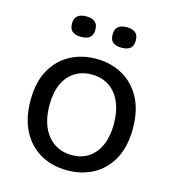

<svg xmlns="http://www.w3.org/2000/svg" viewBox="-108 -801 816 904"><g transform="rotate(15 300.0 -349.0)"><path d="M301 13Q227 13 170.5 -19.5Q114 -52 82 -113Q50 -174 50 -261Q50 -351 83.5 -410.5Q117 -470 173.5 -500Q230 -530 299 -530Q371 -530 427.5 -498.5Q484 -467 517 -406.5Q550 -346 550 -257Q550 -168 517 -108Q484 -48 428 -17.5Q372 13 301 13ZM305 -62Q352 -62 386.5 -85.5Q421 -109 439.5 -152Q458 -195 458 -254Q458 -315 439 -359.5Q420 -404 384 -428.5Q348 -453 297 -453Q250 -453 215 -430.5Q180 -408 161 -366Q142 -324 142 -263Q142 -169 186 -115.5Q230 -62 305 -62ZM400 -611Q372 -611 357.5 -622.5Q343 -634 343 -661Q343 -687 357.5 -699Q372 -711 400 -711Q427 -711 441.5 -699Q456 -687 456 -661Q456 -634 441.5 -622.5Q427 -611 400 -611ZM202 -611Q175 -611 160 -622.5Q145 -634 145 -661Q145 -687 160 -699Q175 -711 202 -711Q229 -711 244 -699Q259 -687 259 -661Q259 -634 244 -622.5Q229 -611 202 -611Z"/></g></svg>

Font: Bricolage Grotesque 16pt
Style: Regular
Weight: 400
Version: Version 1.001;gftools[0.9.33.dev8+g029e19f]